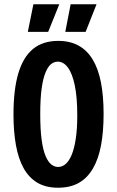

<svg xmlns="http://www.w3.org/2000/svg" viewBox="-20 -864 548 897"><path d="M251 13Q194 13 154.5 -10.5Q115 -34 90.5 -78Q66 -122 54.5 -185.5Q43 -249 43 -329Q43 -445 65.5 -521Q88 -597 134 -635Q180 -673 252 -673Q307 -673 347 -651Q387 -629 413 -586Q439 -543 451.5 -479.5Q464 -416 464 -332Q464 -249 452 -185Q440 -121 414 -76.5Q388 -32 348 -9.5Q308 13 251 13ZM251 -84Q271 -84 287 -98Q303 -112 315 -141Q327 -170 334 -216Q341 -262 341 -325Q341 -409 329.5 -464.5Q318 -520 297.5 -548Q277 -576 250 -576Q233 -576 218.5 -564.5Q204 -553 192.5 -525Q181 -497 174.5 -450Q168 -403 168 -331Q168 -259 174.5 -211Q181 -163 193 -135Q205 -107 220 -95.5Q235 -84 251 -84ZM205 -715H110L136 -844H257ZM380 -715H285L310 -844H431Z"/></svg>

Font: Bricolage Grotesque Condensed SemiBold
Style: Regular
Weight: 600
Width: 3
Designer: Mathieu Triay
Foundry: Atelier Triay
Version: Version 1.000;gftools[0.9.30]